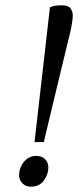

<svg xmlns="http://www.w3.org/2000/svg" viewBox="-20 -695 294 723"><path d="M110 -160 168 -667Q171 -669 181.5 -672Q192 -675 214 -675Q237 -675 245.5 -663.5Q254 -652 254 -637Q254 -630 253 -620.5Q252 -611 248.5 -592.5Q245 -574 236 -539Q230 -514 221 -477Q212 -440 200.5 -392Q189 -344 175 -286Q161 -228 145 -160ZM96 8Q77 8 64.5 -4.5Q52 -17 52 -35Q52 -64 70.5 -86Q89 -108 117 -108Q137 -108 149.5 -96Q162 -84 162 -64Q162 -38 145 -15Q128 8 96 8Z"/></svg>

Font: Faustina Light Light
Style: Italic
Weight: 300
Italic angle: -8°
Version: Version 1.200